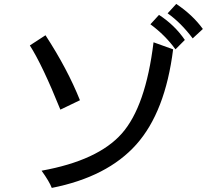

<svg xmlns="http://www.w3.org/2000/svg" viewBox="-20 -879 1040 958"><path d="M992.2 -734.4 941.4 -687.5Q882.8 -765.6 816.4 -812.5L859.4 -859.4Q941.4 -804.7 992.2 -734.4ZM902.3 -679.7 855.5 -632.8Q804.7 -703.1 730.5 -757.8L773.4 -804.7Q851.6 -753.9 902.3 -679.7ZM378.9 -378.9 281.2 -332Q191.4 -554.7 128.9 -652.3L207 -703.1Q316.4 -535.2 378.9 -378.9ZM843.8 -632.8Q804.7 -320.3 660.2 -158.2Q515.6 3.9 238.3 58.6Q226.6 27.3 187.5 -27.3Q468.8 -78.1 587.9 -212.9Q707 -347.7 746.1 -668Z"/></svg>

Font: WenQuanYi Micro Hei
Style: Regular
Weight: 400
Foundry: Ascender Corporation
Version: Version 0.2.0-beta